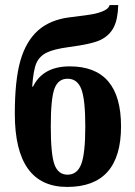

<svg xmlns="http://www.w3.org/2000/svg" viewBox="-20 -736 540 766"><path d="M39.1 -282.2Q39.1 -416 61.3 -493.7Q83.5 -571.3 131.6 -614.3Q179.7 -657.2 258.3 -667Q334.5 -675.8 358.9 -681.4Q383.3 -687 398.4 -695.1Q413.6 -703.1 417.5 -715.8H451.7Q450.2 -659.2 433.8 -627.2Q417.5 -595.2 383.5 -577.9Q349.6 -560.5 255.4 -548.3Q194.3 -540 166.3 -526.1Q138.2 -512.2 125.7 -485.4Q113.3 -458.5 108.4 -390.6H111.8Q151.4 -471.2 258.3 -471.2Q462.9 -471.2 462.9 -231.9Q462.9 9.8 248 9.8Q39.1 9.8 39.1 -282.2ZM320.3 -231.9Q320.3 -339.4 304.4 -380.6Q288.6 -421.9 249.5 -421.9Q211.9 -421.9 197.3 -382.3Q182.6 -342.8 182.6 -231.9Q182.6 -119.1 197.5 -79.1Q212.4 -39.1 249.5 -39.1Q288.1 -39.1 304.2 -81.3Q320.3 -123.5 320.3 -231.9Z"/></svg>

Font: Tinos
Style: Bold
Weight: 700
Designer: Steve Matteson
Foundry: Monotype Imaging Inc.
Version: Version 1.23